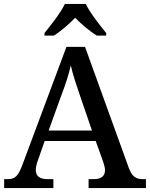

<svg xmlns="http://www.w3.org/2000/svg" viewBox="-20 -951 758 971"><path d="M205 -771H252C288 -793 330 -830 360 -861C390 -830 434 -793 469 -771H517V-784C486 -822 435 -886 414 -931H308C287 -886 236 -822 205 -784ZM1 0H250V-45H221C183 -45 161 -59 161 -91C161 -104 165 -122 171 -138L206 -238H464L503 -129C507 -115 511 -103 511 -91C511 -59 490 -45 455 -45H428V0H718V-45H704C667 -45 648 -57 631 -103L410 -714H316L95 -122C72 -59 56 -45 18 -45H1ZM226 -291 291 -471C313 -528 327 -573 338 -620C349 -572 367 -518 386 -463L445 -291Z"/></svg>

Font: Noto Serif Thai Medium
Style: Regular
Weight: 500
Designer: Monotype Design Team
Foundry: Monotype Imaging Inc.
Version: Version 1.901;PS 001.901;hotconv 1.0.88;makeotf.lib2.5.64775